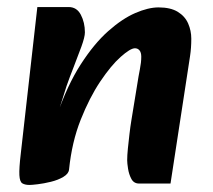

<svg xmlns="http://www.w3.org/2000/svg" viewBox="-20 -511 605 545"><path d="M375 10Q360 10 353 -3Q346 -16 343.5 -32Q341 -48 341 -56Q341 -70 343 -89.5Q345 -109 347.5 -130.5Q350 -152 353 -170L370 -274Q373 -294 377 -314Q381 -334 381 -350Q381 -362 376 -368Q371 -374 363 -374Q350 -374 322.5 -349.5Q295 -325 264.5 -279.5Q234 -234 209 -171Q184 -108 176 -30L141 -182Q171 -269 209 -328Q247 -387 287 -422.5Q327 -458 364 -474Q401 -490 430 -490Q464 -490 484.5 -477.5Q505 -465 514 -444.5Q523 -424 523 -401Q523 -375 519.5 -352Q516 -329 512 -303L464 10ZM64 14Q51 14 43.5 9.5Q36 5 35 -14Q34 -33 39 -75L86 -491H175Q198 -491 209.5 -469Q221 -447 221 -419Q221 -406 211 -378.5Q201 -351 189 -320.5Q177 -290 169 -267L143 -185L192 -191L176 -30Q175 -18 160 -9Q145 0 124.5 5Q104 10 87 12Q70 14 64 14Z"/></svg>

Font: Alkatra SemiBold
Style: Regular
Weight: 600
Designer: Suman Bhandary
Version: Version 1.100;gftools[0.9.22]